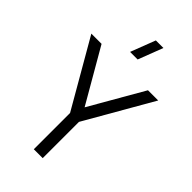

<svg xmlns="http://www.w3.org/2000/svg" viewBox="-286 -1044 1129 1129"><g transform="rotate(45 278.0 -480.0)"><path d="M300 -805H237L296.5 -960H359.5ZM241.5 0V-301.5L0 -720H85L278.5 -385.5L471 -720H556L315.5 -301.5V0Z"/></g></svg>

Font: Cns Manrope
Style: Regular
Weight: 400
Designer: Mikhail Sharanda
Foundry: Mikhail Sharanda
Version: Version 4.504